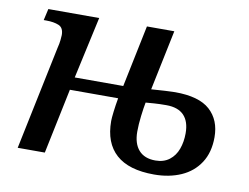

<svg xmlns="http://www.w3.org/2000/svg" viewBox="-64 -625 940 725"><g transform="rotate(10 405.5 -263.0)"><path d="M567 10Q470 10 421.5 -33.5Q373 -77 373 -161Q373 -172 376 -197Q379 -222 384 -250H199L147 0H43L126 -399Q130 -414 131.5 -428.5Q133 -443 133 -448Q133 -476 114 -484Q95 -492 66 -492H56L66 -536H261L209 -299H395L444 -536H549L501 -305Q529 -307 553.5 -308.5Q578 -310 592 -310Q684 -310 726 -272Q768 -234 768 -168Q768 -110 742 -70Q716 -30 670.5 -10Q625 10 567 10ZM563 -43Q595 -43 616.5 -59.5Q638 -76 648 -103.5Q658 -131 658 -164Q658 -209 635.5 -232.5Q613 -256 568 -256Q541 -256 521 -254.5Q501 -253 489 -252Q485 -232 481 -199Q477 -166 477 -139Q477 -93 499 -68Q521 -43 563 -43Z"/></g></svg>

Font: ET Text
Style: Italic
Weight: 470
Italic angle: -12°
Designer: Monotype Design Team
Foundry: Monotype Imaging Inc.
Version: Version 2.009